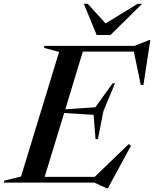

<svg xmlns="http://www.w3.org/2000/svg" viewBox="-62 -955 806 1004"><path d="M496 29.5 431.5 0H-42.5L-39 -10.5L48 -32L247 -683.5L168 -704.5L171 -715H641L718.5 -745.5H724L688 -511H674L638 -685H371L279.5 -383.5L436.5 -394L527 -519.5H539.5L478.5 -373L450 -227.5H437.5L427.5 -354.5L273.5 -364L171.5 -30H433L611 -201.5L623 -193L502 29.5ZM681 -935 516 -772H443.5L376.5 -935H397L490 -832.5L657.5 -935Z"/></svg>

Font: Newsreader Display Medium
Style: Italic
Weight: 500
Italic angle: -17°
Designer: Hugues Gentile
Foundry: Production Type
Version: Version 1.001